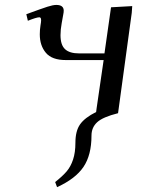

<svg xmlns="http://www.w3.org/2000/svg" viewBox="-20 -464 585 787"><path d="M87.9 -405.8Q151.9 -429.2 174.6 -436.5Q197.3 -443.8 210.9 -443.8Q241.2 -443.8 241.2 -419.9Q241.2 -413.1 238.8 -401.9L232.9 -369.1Q228 -342.8 228 -319.8Q228 -279.8 246.6 -262.5Q265.1 -245.1 304.2 -245.1H408.2L435.1 -434.1L522 -439L520 -411.1L463.9 0Q401.4 15.6 378.2 37.1Q355 58.6 355 91.8Q355 171.4 322.3 220Q289.6 268.6 213.9 303.2L206.1 282.2Q236.3 258.3 253.2 238.5Q270 218.8 279.5 189.9Q289.1 161.1 289.1 121.1Q289.1 73.2 308.1 45.9Q327.1 18.6 374 -4.9L376 -20L404.8 -217.8H250Q192.9 -217.8 168 -247.6Q143.1 -277.3 143.1 -323.2Q143.1 -341.8 146 -359.9L147.9 -372.1Q150.9 -393.1 141.1 -393.1Q129.9 -393.1 94.2 -378.9Z"/></svg>

Font: Dehuti
Style: Bold-Italic
Weight: 700
Version: Version 1.2